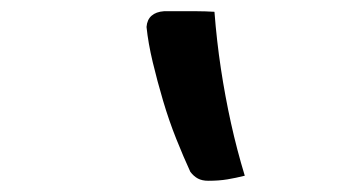

<svg xmlns="http://www.w3.org/2000/svg" viewBox="-20 -760 640 342"><path d="M362 -739Q366 -687 373.5 -637.5Q381 -588 391.5 -540.5Q402 -493 416 -447Q400 -443 385 -440.5Q370 -438 351 -438Q340 -438 332.5 -442Q325 -446 319 -454Q307 -480 294 -512.5Q281 -545 270.5 -580.5Q260 -616 252 -649.5Q244 -683 241 -712Q242 -725 250 -732Q258 -739 272 -740Q290 -740 303.5 -740Q317 -740 331 -740Q345 -740 362 -739Z"/></svg>

Font: Rec Mono Semicasual
Style: Italic
Weight: 400
Italic angle: -10°
Version: Version 1.085; ttfautohint (v1.8.4.7-5d5b)